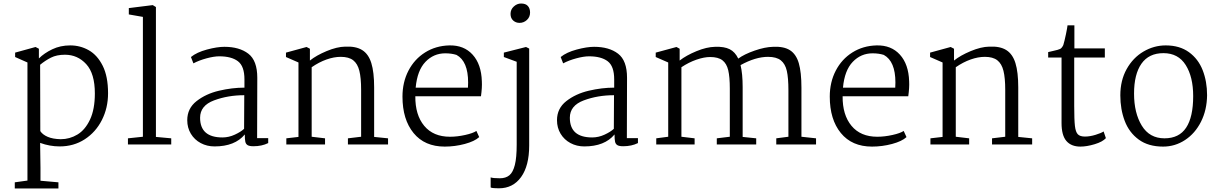

<svg xmlns="http://www.w3.org/2000/svg" viewBox="-20 -821 6929 1091"><path d="M594 -291Q594 -208 559 -139Q524 -70 461.5 -29.5Q399 11 319 11Q263 11 208 -9L210 132V206L312 215V250H64V215L136 205V-466L66 -497V-522L182 -554L201 -544V-489Q231 -519 277 -541Q323 -563 379 -563Q436 -563 484.5 -535.5Q533 -508 563.5 -447.5Q594 -387 594 -291ZM208 -453 209 -76Q222 -56 251 -43.5Q280 -31 325 -30Q376 -30 420 -56.5Q464 -83 491.5 -141.5Q519 -200 519 -290Q519 -403 470 -456.5Q421 -510 349 -510Q302 -510 269.5 -493.5Q237 -477 208 -453Z M792 -44V-725L712 -739V-775L848 -792L866 -781V-43L953 -35V0H707V-35Z M1442 -379 1441 -36H1504V-8Q1468 10 1420 10Q1398 10 1387.5 4Q1377 -2 1374 -15.5Q1371 -29 1371 -57Q1315 11 1199 11Q1156 11 1120.5 -8Q1085 -27 1064.5 -61Q1044 -95 1044 -138Q1044 -205 1097 -246.5Q1150 -288 1224.5 -305.5Q1299 -323 1369 -323V-370Q1369 -445 1332 -473Q1295 -501 1226 -501Q1196 -501 1153.5 -489.5Q1111 -478 1079 -461L1065 -497Q1098 -524 1156 -539.5Q1214 -555 1255 -555Q1340 -555 1391 -516Q1442 -477 1442 -379ZM1117 -152Q1117 -40 1244 -40Q1280 -40 1314.5 -56Q1349 -72 1367 -89L1368 -280Q1275 -280 1196 -250.5Q1117 -221 1117 -152Z M1676 -43V-466L1605 -497V-522L1722 -554L1741 -544V-477Q1777 -506 1835.5 -530.5Q1894 -555 1941 -556Q2002 -559 2038 -536.5Q2074 -514 2090 -462.5Q2106 -411 2106 -324V-43L2185 -35V0H1957V-35L2032 -44V-311Q2032 -378 2022 -418.5Q2012 -459 1987 -478.5Q1962 -498 1916 -498Q1878 -498 1835.5 -483Q1793 -468 1751 -439V-44L1827 -35V0H1607V-35Z M2718 -359Q2720 -324 2713 -274H2340Q2339 -168 2390.5 -106Q2442 -44 2537 -44Q2578 -44 2623 -54Q2668 -64 2687 -77L2703 -42Q2677 -18 2621 -3Q2565 12 2507 12Q2393 12 2330 -65Q2267 -142 2267 -272Q2267 -354 2301 -419.5Q2335 -485 2395.5 -523Q2456 -561 2533 -563Q2616 -565 2665.5 -510.5Q2715 -456 2718 -359ZM2342 -323H2639L2640 -352Q2640 -473 2574 -509Q2546 -518 2510 -518Q2444 -518 2397.5 -469.5Q2351 -421 2342 -323Z M2992 -750Q2992 -724 2974 -707.5Q2956 -691 2932 -691Q2911 -691 2896 -704.5Q2881 -718 2881 -742Q2881 -767 2899.5 -784Q2918 -801 2941 -801Q2967 -801 2979.5 -787Q2992 -773 2992 -750ZM2987 -545V6Q2987 121 2941 185Q2895 249 2815 249Q2804 249 2787.5 248Q2771 247 2768 244V187Q2782 192 2820 192Q2854 192 2874.5 175Q2895 158 2905.5 116.5Q2916 75 2916 1V-470L2843 -497V-522L2969 -554Z M3543 -379 3542 -36H3605V-8Q3569 10 3521 10Q3499 10 3488.5 4Q3478 -2 3475 -15.5Q3472 -29 3472 -57Q3416 11 3300 11Q3257 11 3221.5 -8Q3186 -27 3165.5 -61Q3145 -95 3145 -138Q3145 -205 3198 -246.5Q3251 -288 3325.5 -305.5Q3400 -323 3470 -323V-370Q3470 -445 3433 -473Q3396 -501 3327 -501Q3297 -501 3254.5 -489.5Q3212 -478 3180 -461L3166 -497Q3199 -524 3257 -539.5Q3315 -555 3356 -555Q3441 -555 3492 -516Q3543 -477 3543 -379ZM3218 -152Q3218 -40 3345 -40Q3381 -40 3415.5 -56Q3450 -72 3468 -89L3469 -280Q3376 -280 3297 -250.5Q3218 -221 3218 -152Z M3777 -44V-466L3706 -497V-522L3824 -554L3842 -544V-477Q3879 -506 3937 -530Q3995 -554 4043 -555Q4095 -557 4126 -541.5Q4157 -526 4175 -488Q4209 -513 4268 -533.5Q4327 -554 4373 -555Q4434 -558 4469 -535.5Q4504 -513 4519 -462Q4534 -411 4534 -322V-44L4617 -35V0H4391V-35L4460 -44V-308Q4460 -378 4451 -418Q4442 -458 4417 -478Q4392 -498 4344 -498Q4273 -498 4188 -451Q4200 -402 4200 -326V-43L4277 -35V0H4053V-35L4127 -44V-317Q4127 -384 4118 -422Q4109 -460 4085 -478.5Q4061 -497 4015 -497Q3981 -497 3937.5 -482Q3894 -467 3852 -439V-44L3927 -35V0H3709V-35Z M5146 -359Q5148 -324 5141 -274H4768Q4767 -168 4818.5 -106Q4870 -44 4965 -44Q5006 -44 5051 -54Q5096 -64 5115 -77L5131 -42Q5105 -18 5049 -3Q4993 12 4935 12Q4821 12 4758 -65Q4695 -142 4695 -272Q4695 -354 4729 -419.5Q4763 -485 4823.5 -523Q4884 -561 4961 -563Q5044 -565 5093.5 -510.5Q5143 -456 5146 -359ZM4770 -323H5067L5068 -352Q5068 -473 5002 -509Q4974 -518 4938 -518Q4872 -518 4825.5 -469.5Q4779 -421 4770 -323Z M5336 -43V-466L5265 -497V-522L5382 -554L5401 -544V-477Q5437 -506 5495.5 -530.5Q5554 -555 5601 -556Q5662 -559 5698 -536.5Q5734 -514 5750 -462.5Q5766 -411 5766 -324V-43L5845 -35V0H5617V-35L5692 -44V-311Q5692 -378 5682 -418.5Q5672 -459 5647 -478.5Q5622 -498 5576 -498Q5538 -498 5495.5 -483Q5453 -468 5411 -439V-44L5487 -35V0H5267V-35Z M6085 -546H6258V-494H6084V-219Q6084 -140 6088 -105.5Q6092 -71 6104.5 -58Q6117 -45 6145 -45Q6173 -45 6205.5 -55Q6238 -65 6251 -74L6264 -36Q6245 -15 6200 -1.5Q6155 12 6119 12Q6067 12 6039.5 -20Q6012 -52 6012 -122V-494H5936V-525L5966 -532Q5994 -538 6004 -543Q6014 -548 6022 -565Q6029 -588 6037 -626.5Q6045 -665 6046 -677H6085Z M6839 -280Q6838 -196 6804.5 -129.5Q6771 -63 6714 -25.5Q6657 12 6589 12Q6505 12 6450.5 -28Q6396 -68 6371 -134Q6346 -200 6346 -279Q6346 -364 6382 -428.5Q6418 -493 6477.5 -528Q6537 -563 6604 -563Q6683 -563 6736 -524.5Q6789 -486 6814 -422Q6839 -358 6839 -280ZM6424 -289Q6424 -179 6468 -107Q6512 -35 6597 -35Q6680 -35 6720 -95.5Q6760 -156 6760 -275Q6760 -384 6717.5 -451.5Q6675 -519 6591 -519Q6508 -519 6466 -459Q6424 -399 6424 -289Z"/></svg>

Font: Martel Light
Style: Regular
Weight: 300
Designer: Dan Reynolds
Foundry: Dan Reynolds
Version: Version 1.001; ttfautohint (v1.1) -l 5 -r 5 -G 72 -x 0 -D la